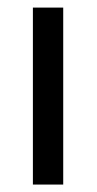

<svg xmlns="http://www.w3.org/2000/svg" viewBox="-20 -496 262 516"><path d="M149.9 -475.6V0H68.4V-475.6Z"/></svg>

Font: Yantramanav
Style: Regular
Weight: 400
Version: Version 1.000;PS 1.0;hotconv 1.0.72;makeotf.lib2.5.5900; ttf